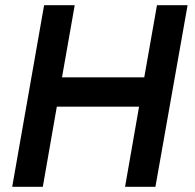

<svg xmlns="http://www.w3.org/2000/svg" viewBox="-20 -720 750 740"><path d="M579 0H462L516 -309H199L145 0H27L150 -700H268L219 -422H536L585 -700H703Z"/></svg>

Font: Cabin
Style: SemiBold Italic
Weight: 600
Designer: Pablo Impallari
Foundry: Pablo Impallari. www.impallari.com Igino Marini. www.ikern.com
Version: Version 1.005